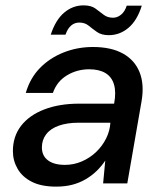

<svg xmlns="http://www.w3.org/2000/svg" viewBox="-20 -683 605 715"><path d="M189 12Q134 12 98.5 -6Q63 -24 45.5 -54.5Q28 -85 28 -120Q28 -175 58.5 -214.5Q89 -254 145 -275.5Q201 -297 275 -297H405Q413 -340 404.5 -368.5Q396 -397 372.5 -411Q349 -425 312 -425Q267 -425 229.5 -402.5Q192 -380 177 -337H76Q92 -392 128.5 -429.5Q165 -467 216.5 -487.5Q268 -508 326 -508Q394 -508 438 -483.5Q482 -459 500 -413.5Q518 -368 507 -305L454 0H364L372 -85Q358 -64 340 -46.5Q322 -29 299 -15.5Q276 -2 249 5Q222 12 189 12ZM222 -69Q255 -69 285 -82Q315 -95 338 -117Q361 -139 375 -167Q389 -195 391 -225V-226H272Q230 -226 199 -215Q168 -204 152 -183Q136 -162 136 -134Q136 -103 158.5 -86Q181 -69 222 -69ZM169 -554Q187 -609 219 -636Q251 -663 291 -663Q319 -663 335 -651.5Q351 -640 365.5 -628.5Q380 -617 401 -617Q417 -617 431 -628.5Q445 -640 452 -662H508Q491 -607 458.5 -579.5Q426 -552 385 -552Q358 -552 341 -564Q324 -576 310 -587.5Q296 -599 275 -599Q258 -599 245 -588Q232 -577 224 -554Z"/></svg>

Font: DM Sans 24pt Medium
Style: Italic
Weight: 500
Italic angle: -10°
Designer: Colophon Foundry, Jonny Pinhorn
Foundry: Colophon Foundry
Version: Version 4.004;gftools[0.9.30]